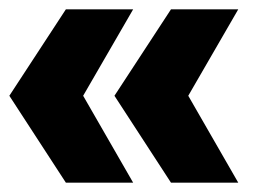

<svg xmlns="http://www.w3.org/2000/svg" viewBox="-20 -472 546 411"><path d="M121 -452H265L158 -267L265 -81H121L0 -267ZM346 -452H490L383 -267L490 -81H346L225 -267Z"/></svg>

Font: Gontserrat
Style: Bold
Weight: 700
Designer: Julieta Ulanovsky
Foundry: Julieta Ulanovsky
Version: Version 6.001